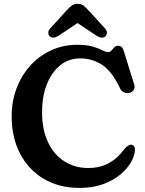

<svg xmlns="http://www.w3.org/2000/svg" viewBox="-20 -948 748 988"><path d="M674.5 -177Q674 -149 655.2 -115.2Q636.5 -81.5 600.5 -51Q564.5 -20.5 511.8 -0.8Q459 19 390 19Q283 19 204.2 -28.2Q125.5 -75.5 82.8 -158.5Q40 -241.5 40 -349Q40 -428 65.8 -495Q91.5 -562 137.5 -612Q183.5 -662 244.8 -689.8Q306 -717.5 377.5 -717.5Q427.5 -717.5 458 -708.2Q488.5 -699 506.5 -689.5Q524.5 -680 536.5 -680Q546.5 -680 553.8 -688.2Q561 -696.5 568.2 -704.5Q575.5 -712.5 586.5 -712.5Q601.5 -712.5 608 -704.2Q614.5 -696 620 -676.5L671 -511.5Q675.5 -495 666.8 -483.2Q658 -471.5 641 -469Q628 -467.5 616 -473.5Q604 -479.5 596.5 -496Q556 -581 505.8 -614.2Q455.5 -647.5 392.5 -647.5Q333.5 -647.5 289.5 -611.8Q245.5 -576 221 -513.8Q196.5 -451.5 196.5 -370.5Q196.5 -280 227.2 -215.8Q258 -151.5 311.8 -117.5Q365.5 -83.5 433.5 -83.5Q494 -83.5 540 -108.5Q586 -133.5 619.5 -180.5Q643 -208 659.5 -202.5Q674.5 -198 674.5 -177ZM281.5 -764Q253 -746.5 236 -761Q229.5 -767 228.5 -778.5Q227.5 -790 239 -802.5L321.5 -893Q336 -909 348.5 -918.8Q361 -928.5 379.5 -928.5Q398 -928.5 410.2 -918.8Q422.5 -909 437 -893L519.5 -802.5Q531 -790 530 -778.5Q529 -767 522.5 -761Q505.5 -746.5 477 -764L379 -829.5Z"/></svg>

Font: Fraunces 9pt S100 SemiBold
Style: Regular
Weight: 600
Version: Version 1.000; ttfautohint (v1.8.3)